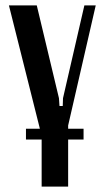

<svg xmlns="http://www.w3.org/2000/svg" viewBox="-20 -516 387 710"><path d="M232 -52V174H134V-14L13 -496H116L198 -153L200 -124H212L213 -153L292 -496H334ZM76 -40H289V0H76Z"/></svg>

Font: Moniqa Paragraph
Style: Bold
Weight: 700
Designer: Rajesh Rajput
Foundry: Rajesh Rajput
Version: Version 1.000